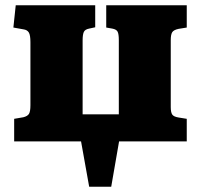

<svg xmlns="http://www.w3.org/2000/svg" viewBox="-20 -539 762 732"><path d="M320 173 289 0H34V-86L69 -92Q85 -96 90.5 -105Q96 -114 96 -138V-378Q96 -405 90 -415Q84 -425 70 -427L31 -434L40 -519H343V-435L320 -430Q304 -427 299.5 -417Q295 -407 295 -385V-103H433V-386Q433 -409 428.5 -418Q424 -427 408 -430L385 -434V-519H692V-434L661 -429Q642 -425 636.5 -416Q631 -407 631 -386V-131Q631 -111 636.5 -102.5Q642 -94 661 -91L692 -86V0H434L404 173Z"/></svg>

Font: Literata 12pt ExtraBold
Style: Regular
Weight: 800
Designer: Latin by Veronika Burian and Jose Scaglione. Greek by Irene Vlachou. Cyrillic by Vera Evstafieva.
Foundry: TypeTogether
Version: Version 3.002